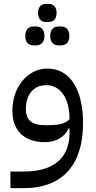

<svg xmlns="http://www.w3.org/2000/svg" viewBox="-20 -734 495 994"><path d="M284 -499H295C321 -499 339 -514 339 -548C339 -582 321 -597 295 -597H284C257 -597 240 -582 240 -548C240 -514 257 -499 284 -499ZM155 -499H166C192 -499 210 -514 210 -548C210 -582 192 -597 166 -597H155C128 -597 111 -582 111 -548C111 -514 128 -499 155 -499ZM219 -620H231C256 -620 273 -635 273 -667C273 -699 256 -714 231 -714H219C194 -714 177 -699 177 -667C177 -635 194 -620 219 -620ZM34 240H103C308 240 410 115 410 -97C410 -274 340 -379 226 -379C120 -379 44 -280 44 -160C44 -58 106 2 212 2C270 2 316 -25 335 -69H340V-47C340 79 264 154 103 154H34ZM232 -86H212C145 -86 114 -112 114 -170C114 -243 152 -293 220 -293C294 -293 340 -224 340 -117C321 -96 289 -86 232 -86Z"/></svg>

Font: IBM Plex Arabic
Style: Regular
Weight: 400
Designer: Mike Abbink, Paul van der Laan, Pieter van Rosmalen, Wael Morcos, Khajak Apelian
Foundry: Bold Monday
Version: Version 1.0